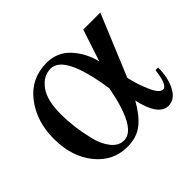

<svg xmlns="http://www.w3.org/2000/svg" viewBox="-115 -611 773 773"><g transform="rotate(-45 271.5 -225.0)"><path d="M514 -129H529Q529 -70 507.5 -30Q486 10 450 10Q394 10 370 -100Q340 -46 305 -18Q270 10 216 10Q135 10 82 -55.5Q29 -121 29 -223Q29 -322 82.5 -391Q136 -460 225 -460Q285 -460 324.5 -417.5Q364 -375 379 -314L424 -450H521L412 -187Q422 -141 441.5 -96.5Q461 -52 481 -52Q505 -52 514 -129ZM331 -208Q298 -432 220 -432Q178 -432 148.5 -392.5Q119 -353 119 -273Q119 -239 123.5 -201Q128 -163 138.5 -119Q149 -75 171.5 -46.5Q194 -18 225 -18Q295 -18 331 -208Z"/></g></svg>

Font: STIX Math
Style: Regular
Weight: 400
Designer: MicroPress Inc., with final additions and corrections provided by Coen Hoffman, Elsevier (retired)
Version: Version 1.1.1